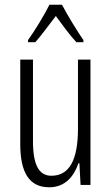

<svg xmlns="http://www.w3.org/2000/svg" viewBox="-20 -785 472 815"><path d="M243 -765H190C168 -721 128 -655 99 -615V-606H130C155 -634 189 -681 217 -717C245 -679 276 -636 304 -606H334V-615C312 -646 267 -719 243 -765ZM364 -532H311V-240C311 -103 273 -39 198 -39C146 -39 120 -84 120 -185V-532H66V-173C66 -56 102 10 189 10C257 10 294 -37 313 -92H317L322 0H364Z"/></svg>

Font: Noto Sans Kannada ExtraCondensed Light
Style: Regular
Weight: 300
Width: 2
Designer: Jelle Bosma - Monotype Design Team
Foundry: Monotype Imaging Inc.
Version: Version 2.005